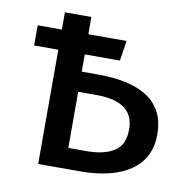

<svg xmlns="http://www.w3.org/2000/svg" viewBox="-65 -592 658 657"><g transform="rotate(10 264.0 -263.5)"><path d="M493 -171Q493 -87 430 -43.5Q367 0 253 0H109V-397H25V-467H109V-527H201V-467H334L323 -397H201V-337H256Q375 -337 434 -295Q493 -253 493 -171ZM395 -171Q395 -267 265 -267H201V-72H263Q325 -72 360 -94Q395 -116 395 -171Z"/></g></svg>

Font: Fira Sans
Style: Regular
Weight: 400
Designer: bBox Type GmbH & Carrois Corporate GbR & Edenspiekermann AG
Foundry: bBox Type GmbH & Carrois Corporate GbR & Edenspiekermann AG
Version: Version 4.301